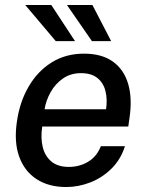

<svg xmlns="http://www.w3.org/2000/svg" viewBox="-20 -743 590 773"><path d="M246.5 10Q176 10 127.2 -21.8Q78.5 -53.5 57.2 -112.5Q36 -171.5 48 -253Q59.5 -333.5 95.8 -395.2Q132 -457 188.5 -492Q245 -527 318 -527Q390 -527 434.5 -495Q479 -463 496 -405.2Q513 -347.5 501.5 -269L496.5 -233.5H150Q143 -187 152.2 -150.2Q161.5 -113.5 187.5 -92.2Q213.5 -71 257 -71Q300.5 -71 335.2 -92Q370 -113 386 -154.5H483Q466.5 -101.5 429.2 -64.5Q392 -27.5 344 -8.8Q296 10 246.5 10ZM159.5 -303H407Q413 -343.5 404.5 -376.8Q396 -410 371.8 -429.2Q347.5 -448.5 306 -448.5Q264.5 -448.5 233.5 -427Q202.5 -405.5 183.8 -372Q165 -338.5 159.5 -303ZM204.5 -577.5 81.5 -723H186.5L282 -577.5ZM350 -577.5 249.5 -723H352L427.5 -577.5Z"/></svg>

Font: Public Sans Thin Medium
Style: Italic
Weight: 500
Italic angle: -8°
Version: Version 2.001